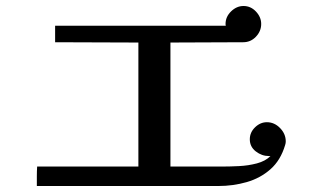

<svg xmlns="http://www.w3.org/2000/svg" viewBox="-20 -691 1040 641"><path d="M934 -219Q934 -216 933.5 -213Q933 -210 932 -207Q917 -156 883 -126Q849 -96 803.5 -83Q758 -70 709 -70H103Q103 -86 103 -102.5Q103 -119 104 -135H442V-549L164 -550V-605H734Q733 -607 733 -611Q733 -635 751.5 -653Q770 -671 793 -671Q817 -671 834.5 -652.5Q852 -634 852 -611Q852 -587 834.5 -568.5Q817 -550 792 -550L549 -549V-135H725Q748 -135 778.5 -136.5Q809 -138 837.5 -145.5Q866 -153 883 -170Q882 -170 881 -170Q880 -170 878 -170Q854 -170 834 -185.5Q814 -201 814 -226Q814 -249 831.5 -266Q849 -283 871 -283Q896 -283 915 -263.5Q934 -244 934 -219Z"/></svg>

Font: Kaisei Opti Medium
Style: Regular
Weight: 500
Designer: Font-Kai, 金井和夫
Foundry: KAZUO KANAI
Version: Version 5.003